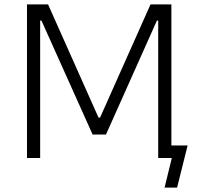

<svg xmlns="http://www.w3.org/2000/svg" viewBox="-20 -720 909 875"><path d="M103 0H163V-626H169L402 -107H463L695 -626H701V0H763L730 135H787L835 -57H761V-700H666L436 -184H429L199 -700H103Z"/></svg>

Font: Fixel Display Light
Style: Regular
Weight: 300
Designer: AlfaBravo + MacPaw
Foundry: Kyrylo Tkachov, Marchela Mozhyna, Serhii Makarenko, Maria Weinstein, Zakhar Kryvoshyya
Version: Version 1.211